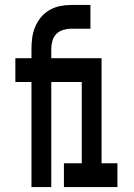

<svg xmlns="http://www.w3.org/2000/svg" viewBox="-20 -755 540 775"><path d="M107 0V-424H42V-520H107V-557Q107 -580 110 -602.5Q113 -625 122 -646.5Q131 -668 145.5 -685.5Q160 -703 180 -714.5Q200 -726 222 -730.5Q244 -735 267 -735H345V-639H267Q251 -639 234.5 -634Q218 -629 207 -617.5Q196 -606 191.5 -590Q187 -574 187 -557V-520H324V-424H187V0ZM238 0V-96H310V-424H246V-520H390V-96H454V0Z"/></svg>

Font: Iosevka Fixed
Style: Bold
Weight: 700
Monospace: yes
Designer: Belleve Invis
Foundry: Belleve Invis
Version: Version 32.3.0